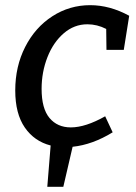

<svg xmlns="http://www.w3.org/2000/svg" viewBox="-20 -560 525 743"><path d="M141 -216Q141 -140 171.5 -103.5Q202 -67 254 -67Q311 -67 387 -110L416 -48Q338 0 261 8L225 163H163L176 3Q113 -13 76 -66.5Q39 -120 39 -210Q39 -303 77.5 -378.5Q116 -454 182.5 -497Q249 -540 329 -540Q405 -540 480 -499L459 -367H392L391 -448Q356 -466 318 -466Q267 -466 226.5 -431Q186 -396 163.5 -338.5Q141 -281 141 -216Z"/></svg>

Font: Bitter Pro Medium
Style: Italic
Weight: 500
Italic angle: -9°
Designer: Sol Matas, and Bitter project Authors
Foundry: Sol Matas
Version: Version 1.010